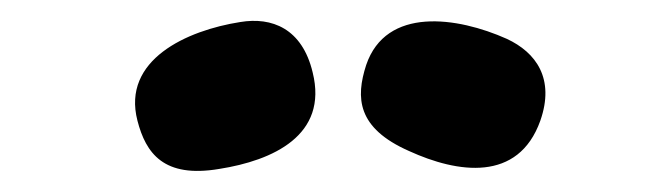

<svg xmlns="http://www.w3.org/2000/svg" viewBox="-20 -996 640 183"><path d="M495 -881C509 -921 491 -946 463 -959C416 -980 348 -990 329 -934C319 -903 320 -874 370 -852C416 -831 474 -822 495 -881ZM278 -927C268 -969 239 -980 209 -975C158 -967 96 -939 111 -881C119 -850 136 -826 189 -835C240 -843 293 -867 278 -927Z"/></svg>

Font: Pilowlava Atome
Style: Regular
Weight: 500
Designer: Anton Moglia, Jérémy Landes, Maksym Kobuzan (Cyrillic), Velvetyne Type Foundry
Foundry: Anton Moglia, Jérémy Landes, Velvetyne Type Foundry
Version: Version 1.002;Glyphs 3.3 (3303)